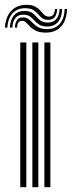

<svg xmlns="http://www.w3.org/2000/svg" viewBox="-39 -776 298 796"><path d="M145 0V-600H169.9V0ZM45.1 0V-600H70.1V0ZM95.1 0V-600H120V0ZM-18.6 -661.6Q-15.6 -708 9.2 -732.6Q34.1 -757.3 74.2 -755.9Q95.9 -755.2 108.5 -747.9Q121.1 -740.6 129 -731.3Q136.8 -721.9 144.3 -714.8Q151.8 -707.6 163.4 -707.2Q174.9 -706.5 181.2 -714.2Q187.5 -721.9 188.8 -738.6H198Q197 -716.9 187.8 -705Q178.5 -693.1 159.6 -693.8Q144.2 -694.2 135.3 -701.2Q126.5 -708.3 119 -717.4Q111.5 -726.5 100.2 -733.8Q89 -741.1 68.7 -741.9Q34 -743.4 13.8 -721.6Q-6.4 -699.8 -8.4 -661.6ZM1.8 -661.6Q4.2 -696.3 20.7 -714Q37.2 -731.7 65 -730.5Q83.6 -729.9 94.1 -722.7Q104.6 -715.5 112.4 -706.3Q120.1 -697.1 130 -690Q140 -683 157.3 -682.4Q181.1 -681.6 193.8 -696.3Q206.5 -711 208.2 -738.6H218.6Q217.4 -703.1 200.8 -684.2Q184.1 -665.3 154.6 -666.2Q135.4 -666.6 123.9 -673.8Q112.5 -681 104.1 -690.4Q95.8 -699.8 86 -707.1Q76.2 -714.4 60 -715.1Q38.1 -716.4 25.8 -702.3Q13.5 -688.1 12.2 -661.6ZM22.4 -661.6Q24 -683 32.7 -693.8Q41.3 -704.7 57.6 -703.8Q71.5 -703.2 80.5 -696Q89.4 -688.9 98.2 -679.6Q107 -670.2 119.6 -663.1Q132.3 -656 153.3 -655.4Q188.2 -654.3 207.9 -676.1Q227.7 -697.9 228.8 -738.6H239Q237.2 -690.9 213.5 -665.4Q189.9 -639.9 147.8 -640.9Q124.1 -641.4 109.7 -648.6Q95.4 -655.8 86.4 -665.1Q77.5 -674.5 70.1 -681.7Q62.7 -689 52.9 -689.6Q43.2 -690.5 37.7 -683.2Q32.2 -675.9 31.9 -661.6Z"/></svg>

Font: Big Shoulders Inline Thin
Style: Regular
Weight: 100
Designer: Patric King
Foundry: XO Type Co
Version: Version 2.002